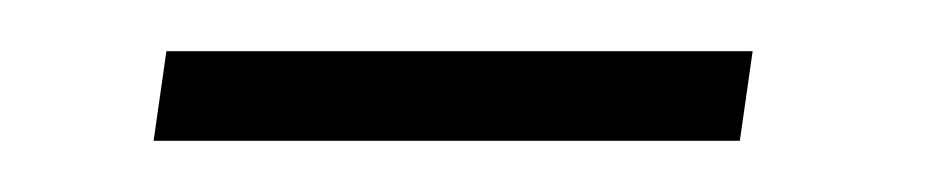

<svg xmlns="http://www.w3.org/2000/svg" viewBox="-20 -381 363 75"><path d="M269 -326H40L45 -361H274Z"/></svg>

Font: Tanohe Sans ExtraLight
Style: Italic
Weight: 200
Designer: Village Type and Design LLC & Cristiano Sobral
Foundry: Cooper Hewitt Smithsonian Design Museum
Version: Version 1.00;September 29, 2021;FontCreator 13.0.0.2655 64-b